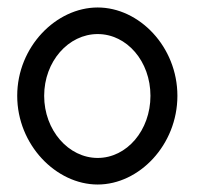

<svg xmlns="http://www.w3.org/2000/svg" viewBox="-20 -482 527 513"><path d="M26 -226C26 -95 130 11 241 11C352 11 454 -95 454 -226C454 -357 352 -462 241 -462C130 -462 26 -357 26 -226ZM98 -226C98 -318 163 -391 241 -391C319 -391 382 -318 382 -226C382 -134 319 -60 241 -60C163 -60 98 -134 98 -226Z"/></svg>

Font: Charger Sport
Style: Nrw
Weight: 400
Designer: Jasper
Foundry: Cannot Into Space Fonts
Version: Version 1.1